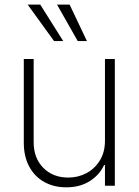

<svg xmlns="http://www.w3.org/2000/svg" viewBox="-20 -800 597 827"><path d="M432.1 -193.4V-545.9H474.6V0H432.1V-88.9H428.2Q408.7 -46.4 366 -19.5Q323.2 7.3 264.6 6.8Q211.4 6.8 170.2 -16.4Q128.9 -39.6 105.7 -82.8Q82.5 -126 82.5 -185.5V-545.9H125V-187Q125 -119.1 166.5 -77.1Q208 -35.2 273.9 -35.2Q316.9 -35.2 352.8 -54.4Q388.7 -73.7 410.4 -109.4Q432.1 -145 432.1 -193.4ZM212.9 -623 99.1 -780.3H153.3L252.4 -623ZM314.9 -623 225.6 -780.3H279.8L354.5 -623Z"/></svg>

Font: Inter Tight ExtraLight
Style: Regular
Weight: 250
Designer: Rasmus Andersson
Foundry: rsms
Version: Version 3.004